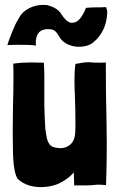

<svg xmlns="http://www.w3.org/2000/svg" viewBox="-20 -758 490 784"><path d="M146 6C167 6 189 3 209 -4C229 -11 262 -30 281 -54C282 -45 282 -36 282 -29L283 -1H314C354 0 370 -4 378 -4C386 -4 406 -3 413 -2C415 -58 416 -112 416 -166C416 -197 415 -227 415 -257C413 -339 412 -421 412 -503C402 -502 392 -502 383 -502C367 -502 354 -503 343 -504C329 -504 313 -502 288 -497C285 -475 284 -455 284 -430C284 -410 285 -388 286 -361C287 -334 288 -292 288 -262C288 -245 288 -228 287 -214C285 -182 269 -163 246 -156C240 -154 233 -153 227 -153C223 -153 220 -153 216 -154C188 -157 184 -165 176 -179C170 -194 167 -218 165 -233C164 -246 161 -311 161 -328V-364V-450C161 -469 160 -487 159 -502C141 -502 124 -503 106 -503C84 -503 61 -502 34 -498C35 -482 35 -461 35 -438C35 -400 34 -358 33 -326C33 -306 32 -258 32 -221C32 -184 33 -148 33 -131C34 -91 40 -38 55 -25C81 -2 115 6 146 6ZM303 -567C322 -567 344 -571 361 -585C398 -615 414 -657 417 -695C417 -699 418 -702 418 -705C418 -716 415 -724 413 -729C398 -728 385 -728 372 -728C359 -728 345 -727 331 -726C326 -711 314 -689 304 -679C297 -672 290 -665 272 -665C257 -665 240 -685 232 -698C218 -722 195 -731 173 -737C167 -738 162 -738 156 -738C136 -738 116 -733 100 -725C73 -710 64 -698 52 -675C40 -657 16 -595 10 -574C27 -575 44 -575 59 -575C83 -575 107 -575 127 -572C127 -575 126 -578 126 -581C126 -634 157 -639 176 -639C193 -639 206 -636 217 -616C223 -606 230 -595 239 -588C257 -574 279 -567 303 -567Z"/></svg>

Font: Londrina Solid CC
Style: CC
Weight: 400
Designer: Marcelo Magalhaes
Foundry: Tipos Pereira
Version: Version 1.003;FEAKit 1.0